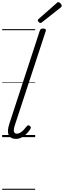

<svg xmlns="http://www.w3.org/2000/svg" viewBox="-20 -1263 588 1768"><path d="M125 16Q78 16 60.5 -19.5Q43 -55 67 -126L346 -979Q350 -991 356.5 -995.5Q363 -1000 377 -1000Q393 -1000 399 -994Q405 -988 401 -976L117 -111Q104 -72 108.5 -52Q113 -32 134 -32Q151 -32 167.5 -42Q184 -52 199 -68Q214 -84 225 -99Q230 -106 236.5 -108.5Q243 -111 252 -105Q263 -98 264 -91Q265 -84 260 -76Q247 -54 226.5 -33Q206 -12 180.5 2Q155 16 125 16ZM353 -1051Q345 -1051 336.5 -1059.5Q328 -1068 328 -1075Q328 -1077 329 -1080Q330 -1083 334 -1087L501 -1234Q505 -1238 508 -1240.5Q511 -1243 516 -1243Q523 -1243 530.5 -1237.5Q538 -1232 543 -1224.5Q548 -1217 548 -1210Q548 -1206 547 -1203Q546 -1200 540 -1195L367 -1058Q362 -1055 359 -1053Q356 -1051 353 -1051ZM0 475H304V485H0ZM0 -20H304V0H0ZM0 -505H304V-500H0ZM0 -995H304V-985H0Z"/></svg>

Font: Playwrite SK Guides
Style: Regular
Weight: 400
Designer: Veronika Burian, José Scaglione
Foundry: TypeTogether
Version: Version 1.003